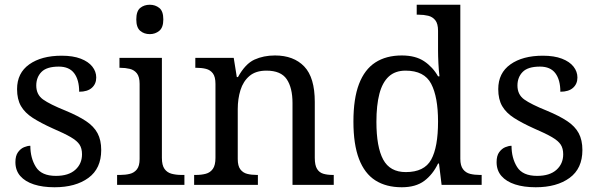

<svg xmlns="http://www.w3.org/2000/svg" viewBox="-20 -780 2521 810"><path d="M210 10Q160 10 123 -2Q86 -14 65.5 -37.5Q45 -61 45 -96Q45 -123 56 -138Q67 -153 81.5 -159Q96 -165 108 -165Q108 -113 131.5 -75.5Q155 -38 216 -38Q269 -38 297.5 -63.5Q326 -89 326 -129Q326 -154 315.5 -170Q305 -186 278.5 -201.5Q252 -217 203 -238Q152 -261 118.5 -282.5Q85 -304 68.5 -332.5Q52 -361 52 -404Q52 -472 103.5 -508.5Q155 -545 240 -545Q288 -545 320.5 -532.5Q353 -520 369.5 -499Q386 -478 386 -453Q386 -426 367.5 -409.5Q349 -393 314 -393Q314 -443 293 -471Q272 -499 228 -499Q177 -499 155 -476.5Q133 -454 133 -419Q133 -381 161.5 -360.5Q190 -340 257 -313Q310 -291 343 -269Q376 -247 391.5 -218Q407 -189 407 -147Q407 -69 353 -29.5Q299 10 210 10Z M474 0V-42H487Q509 -42 527.5 -46.5Q546 -51 557.5 -65.5Q569 -80 569 -109V-426Q569 -456 557.5 -470.5Q546 -485 527.5 -489.5Q509 -494 487 -494H484V-536H663V-114Q663 -83 674 -67.5Q685 -52 704 -47Q723 -42 745 -42H758V0ZM612 -636Q588 -636 571.5 -650Q555 -664 555 -698Q555 -733 571.5 -746.5Q588 -760 612 -760Q635 -760 652 -746.5Q669 -733 669 -698Q669 -664 652 -650Q635 -636 612 -636Z M799 0V-42H807Q830 -42 848.5 -47Q867 -52 878 -67.5Q889 -83 889 -114V-426Q889 -456 878 -470.5Q867 -485 849 -489.5Q831 -494 809 -494H804V-536H966L979 -455H984Q1015 -511 1053.5 -528.5Q1092 -546 1140 -546Q1219 -546 1263.5 -499.5Q1308 -453 1308 -350V-114Q1308 -83 1317.5 -67.5Q1327 -52 1344 -47Q1361 -42 1383 -42H1388V0H1214V-345Q1214 -410 1189.5 -446Q1165 -482 1104 -482Q1059 -482 1032.5 -459.5Q1006 -437 994.5 -400Q983 -363 983 -320V-109Q983 -80 994 -65.5Q1005 -51 1023 -46.5Q1041 -42 1063 -42H1068V0Z M1675 10Q1609 10 1563.5 -19Q1518 -48 1494.5 -109.5Q1471 -171 1471 -267Q1471 -364 1494.5 -425.5Q1518 -487 1563.5 -516.5Q1609 -546 1675 -546Q1733 -546 1769.5 -521.5Q1806 -497 1828 -458H1834Q1831 -483 1829.5 -513.5Q1828 -544 1828 -568V-650Q1828 -680 1816.5 -694.5Q1805 -709 1786.5 -713.5Q1768 -718 1746 -718H1738V-760H1922V-110Q1922 -81 1933.5 -66Q1945 -51 1963.5 -46.5Q1982 -42 2004 -42H2012V0H1843L1832 -90H1828Q1806 -44 1770 -17Q1734 10 1675 10ZM1692 -54Q1770 -54 1799 -106.5Q1828 -159 1828 -267Q1828 -371 1799 -426.5Q1770 -482 1691 -482Q1647 -482 1620 -457Q1593 -432 1580.5 -384Q1568 -336 1568 -266Q1568 -160 1596.5 -107Q1625 -54 1692 -54Z M2240 10Q2190 10 2153 -2Q2116 -14 2095.5 -37.5Q2075 -61 2075 -96Q2075 -123 2086 -138Q2097 -153 2111.5 -159Q2126 -165 2138 -165Q2138 -113 2161.5 -75.5Q2185 -38 2246 -38Q2299 -38 2327.5 -63.5Q2356 -89 2356 -129Q2356 -154 2345.5 -170Q2335 -186 2308.5 -201.5Q2282 -217 2233 -238Q2182 -261 2148.5 -282.5Q2115 -304 2098.5 -332.5Q2082 -361 2082 -404Q2082 -472 2133.5 -508.5Q2185 -545 2270 -545Q2318 -545 2350.5 -532.5Q2383 -520 2399.5 -499Q2416 -478 2416 -453Q2416 -426 2397.5 -409.5Q2379 -393 2344 -393Q2344 -443 2323 -471Q2302 -499 2258 -499Q2207 -499 2185 -476.5Q2163 -454 2163 -419Q2163 -381 2191.5 -360.5Q2220 -340 2287 -313Q2340 -291 2373 -269Q2406 -247 2421.5 -218Q2437 -189 2437 -147Q2437 -69 2383 -29.5Q2329 10 2240 10Z"/></svg>

Font: Noto Serif Lao
Style: Regular
Weight: 400
Designer: Monotype Design Team
Foundry: Monotype Imaging Inc.
Version: Version 2.003